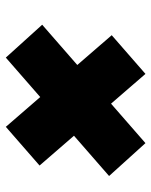

<svg xmlns="http://www.w3.org/2000/svg" viewBox="50 -680 520 660"><g transform="rotate(90 310.0 -350.0)"><path d="M65 -235 472 -590 585 -465 178 -110ZM101 -474 234 -590 549 -226 416 -110Z"/></g></svg>

Font: Montserrat Thin Black
Style: Italic
Weight: 900
Italic angle: -11.3°
Version: Version 9.000